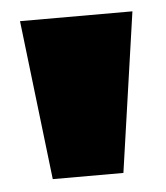

<svg xmlns="http://www.w3.org/2000/svg" viewBox="-36 -826 345 398"><g transform="rotate(-5 137.0 -627.0)"><path d="M253.4 -793 205.6 -460.9H58.6L19.5 -793Z"/></g></svg>

Font: Angkor
Style: Regular
Weight: 400
Designer: Danh Hong
Foundry: Danh Hong
Version: Version 8.000; ttfautohint (v1.8.3)